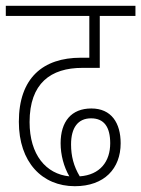

<svg xmlns="http://www.w3.org/2000/svg" viewBox="-20 -642 487 662"><path d="M238 0C340 0 396 -61 396 -148C396 -218 364 -268 295 -268C226 -268 189 -223 189 -148C189 -108 200 -67 219 -34C139 -42 82 -108 82 -221C82 -355 155 -408 264 -408H324V-587H447V-622H0V-587H288V-443H259C128 -443 45 -373 45 -222C45 -83 125 0 238 0ZM225 -144C225 -202 249 -234 294 -234C339 -234 360 -204 360 -148C360 -85 325 -39 255 -34C234 -69 225 -104 225 -144Z"/></svg>

Font: Noto Sans Devanagari Condensed ExtraLight
Style: Regular
Weight: 200
Width: 3
Designer: Jelle Bosma - Monotype Design Team
Foundry: Monotype Imaging Inc.
Version: Version 2.004